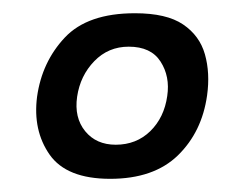

<svg xmlns="http://www.w3.org/2000/svg" viewBox="-20 -611 369 290"><path d="M146.4 -340.9Q80.5 -340.9 54.9 -377.5Q29.4 -414.1 36 -465Q43.4 -517.5 77.8 -554.2Q112.3 -591 183.8 -591Q231.6 -591 256.5 -574.1Q281.5 -557.2 289.5 -529Q297.5 -500.7 292.8 -467Q285.1 -411.8 248.7 -376.3Q212.2 -340.9 146.4 -340.9ZM154.8 -392.4Q185.9 -392.4 207 -412.9Q228 -433.5 232.6 -466Q237 -495.5 222.5 -518Q208.1 -540.5 174.4 -540.5Q143.6 -540.5 122.4 -518.6Q101.2 -496.7 96.5 -465Q91.9 -433.5 108.6 -412.9Q125.3 -392.4 154.8 -392.4Z"/></svg>

Font: Alumni Sans Thin
Style: Italic
Weight: 100
Italic angle: -8°
Designer: Robert E. Leuschke
Foundry: Robert E. Leuschke
Version: Version 1.016